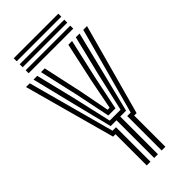

<svg xmlns="http://www.w3.org/2000/svg" viewBox="-297 -1028 1091 1091"><g transform="rotate(-45 249.0 -482.5)"><path d="M233.5 0V-303H186.5L121.5 -564.2L63.5 -800H93.5L151.2 -564.2L204.8 -329H292.2L345.8 -564.2L403.5 -800H433.5L375.5 -564.2L310.5 -303H263.5V0ZM173.5 0V-251H154L3.5 -800H33.5L175.5 -277H203.5V0ZM293.5 0V-277H321.5L463.5 -800H493.5L343 -251H323.5V0ZM219.8 -355 176.8 -564.2 123.5 -800H153.5L204.8 -564.2L240.2 -381H256.2L292.2 -564.2L343.5 -800H373.5L320.2 -564.2L277.2 -355ZM428 -941H69.5V-965H428ZM428 -845H69.5V-869H428ZM428 -893H69.5V-917H428Z"/></g></svg>

Font: Big Shoulders Inline Display Thin Black
Style: Regular
Weight: 900
Version: Version 2.002